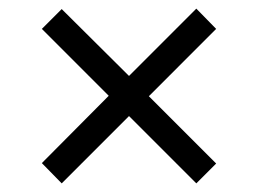

<svg xmlns="http://www.w3.org/2000/svg" viewBox="-20 -581 598 445"><path d="M123 -156 77 -203 232 -359 77 -514 123 -560 279 -405 435 -561 481 -514 325 -358 481 -202 435 -156 279 -312Z"/></svg>

Font: Noto Serif Khojki
Style: Regular
Weight: 400
Designer: Juan Bruce
Version: Version 2.002